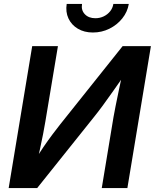

<svg xmlns="http://www.w3.org/2000/svg" viewBox="-20 -964 793 984"><path d="M632.8 0H501.5L561.5 -362.8Q565.4 -384.8 572.5 -420.9Q579.6 -457 589.6 -504.2Q599.6 -551.3 611.3 -606L630.4 -597.7Q590.8 -541.5 560.8 -498.5Q530.8 -455.6 506.3 -422.4Q481.9 -389.2 458.5 -360.4L170.4 0H24.4L145 -727.5H276.9L212.4 -340.8Q208.5 -315.4 200.9 -277.1Q193.4 -238.8 184.3 -197Q175.3 -155.3 166 -117.7L152.8 -132.3Q177.7 -173.8 202.4 -210Q227.1 -246.1 249.3 -275.6Q271.5 -305.2 288.6 -326.7L608.4 -727.5H753.4ZM456.1 -797.4Q411.6 -797.4 378.9 -816.9Q346.2 -836.4 330.8 -869.6Q315.4 -902.8 321.8 -943.8H400.4Q395 -912.1 414.6 -891.4Q434.1 -870.6 468.8 -870.6Q491.7 -870.6 511.5 -880.1Q531.2 -889.6 544.4 -906Q557.6 -922.4 561 -943.8H640.1Q633.3 -902.8 606.7 -869.6Q580.1 -836.4 540.8 -816.9Q501.5 -797.4 456.1 -797.4Z"/></svg>

Font: Inter 20pt SemiBold
Style: Italic
Weight: 600
Italic angle: -9.3988°
Version: Version 4.001;git-66647c0bb